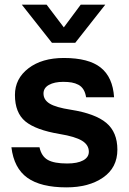

<svg xmlns="http://www.w3.org/2000/svg" viewBox="-20 -787 552 821"><path d="M252.9 -539.1Q359.4 -539.1 410.9 -497.8Q462.4 -456.5 467.8 -371.1H348.1Q345.2 -390.6 336.9 -404.1Q328.6 -417.5 315.2 -424.6Q301.8 -431.6 286.4 -434.3Q271 -437 250 -437Q212.9 -437 189.5 -424.1Q166 -411.1 166 -387.2Q166 -359.9 192.6 -343.8Q219.2 -327.6 282.2 -317.9Q387.2 -301.3 434.6 -261.5Q481.9 -221.7 481.9 -147Q481.9 -70.3 421.1 -28.1Q360.4 14.2 264.2 14.2Q154.3 14.2 96.9 -26.9Q39.6 -67.9 28.8 -157.2H148.9Q157.2 -118.7 184.3 -103.3Q211.4 -87.9 267.1 -87.9Q311 -87.9 335.4 -101.1Q359.9 -114.3 359.9 -138.2Q359.9 -167.5 330.6 -185.3Q301.3 -203.1 235.8 -213.9Q133.3 -231 88.6 -267.8Q43.9 -304.7 43.9 -380.9Q43.9 -450.7 101.6 -494.9Q159.2 -539.1 252.9 -539.1ZM73.2 -767.1H179.2L252.9 -669.9L325.2 -767.1H430.2L301.8 -604H202.1Z"/></svg>

Font: Nacelle SemiBold
Style: Regular
Weight: 600
Designer: Sora Sagano
Foundry: Sora Sagano
Version: Version 1.000;FEAKit 1.0